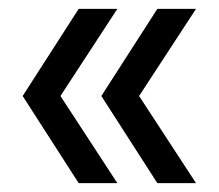

<svg xmlns="http://www.w3.org/2000/svg" viewBox="-20 -481 493 432"><path d="M244 -461 116 -265 244 -69H157L31 -265L157 -461ZM421 -461 293 -265 421 -69H334L208 -265L334 -461Z"/></svg>

Font: Prodigy Sans
Style: Regular
Weight: 400
Designer: Wei Huang
Foundry: Wei Huang
Version: Version 1.003; ttfautohint (v1.8.3)